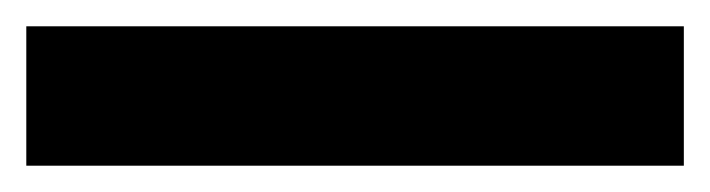

<svg xmlns="http://www.w3.org/2000/svg" viewBox="-20 27 540 146"><path d="M0 153V47H500V153Z"/></svg>

Font: Golos Text VF
Style: Regular
Weight: 400
Designer: A.Korolkova, Vitaly Kuzmin
Foundry: ParaType Ltd
Version: Version 2.003